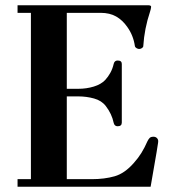

<svg xmlns="http://www.w3.org/2000/svg" viewBox="-20 -713 651 733"><path d="M47 0V-29H98V-664H47V-693H545Q557 -693 557 -687Q557 -684 555.5 -678Q554 -672 553 -669Q531 -603 527 -537Q527 -533 522 -529.5Q517 -526 511 -526Q507 -526 501.5 -529Q496 -532 495 -537Q489 -578 466 -610Q448 -636 423.5 -650Q399 -664 364 -664H235V-374H279Q310 -374 338 -382.5Q366 -391 382 -408Q393 -420 401.5 -435.5Q410 -451 414 -469Q417 -482 429 -482Q445 -482 445 -469V-245Q445 -231 429 -231Q417 -231 414 -244Q407 -278 384 -308Q368 -329 339 -337Q310 -345 279 -345H235V-29H330Q379 -29 417.5 -40Q456 -51 491 -91Q508 -110 520 -129.5Q532 -149 543 -174Q547 -182 551.5 -186.5Q556 -191 566 -191Q574 -191 579 -186Q584 -181 584 -174Q584 -169 582 -158.5Q580 -148 578 -133L555 0Z"/></svg>

Font: Monomakh
Style: Regular
Weight: 400
Version: Version 1.200; ttfautohint (v1.8.4.7-5d5b)